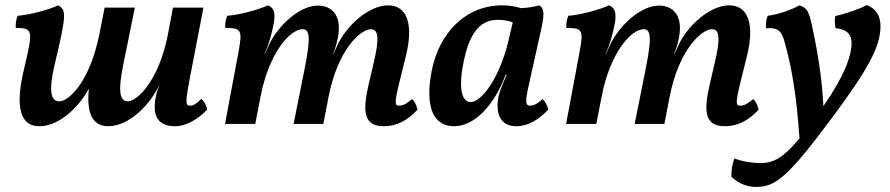

<svg xmlns="http://www.w3.org/2000/svg" viewBox="-20 -488 3504 756"><path d="M773 -99C754 -80 742 -72 730 -72C710 -72 707 -77 733 -209L781 -458H661L642 -357C607 -172 521 -89 483 -89C450 -89 445 -133 465 -232L511 -458H392L372 -357C334 -165 251 -89 213 -89C179 -89 171 -133 196 -237C243 -434 241 -449 209 -467C172 -449 94 -429 50 -426C43 -412 41 -393 42 -378C109 -377 112 -373 75 -218C43 -86 50 9 135 9C214 9 291 -67 330 -139C321 -53 338 9 406 9C489 9 570 -76 607 -152H608C600 -136 596 -120 593 -104C580 -36 598 9 670 9C712 9 760 -18 796 -57C793 -72 784 -89 773 -99Z M1491 9C1538 9 1581 -10 1624 -56C1621 -72 1613 -88 1603 -98C1580 -79 1567 -72 1552 -72C1535 -72 1532 -80 1552 -162L1578 -267C1609 -391 1584 -467 1508 -467C1432 -467 1343 -386 1308 -309L1292 -274H1291C1303 -304 1310 -332 1313 -356C1322 -431 1284 -466 1232 -466C1156 -466 1071 -381 1039 -311L1022 -274H1021C1039 -315 1050 -352 1059 -402C1064 -438 1058 -458 1035 -467C996 -449 921 -429 875 -426C868 -412 866 -393 867 -378C931 -378 935 -370 919 -283L866 0H985L1006 -108C1040 -284 1124 -373 1171 -373C1199 -373 1205 -344 1179 -215L1136 0H1253L1274 -108C1310 -292 1399 -373 1441 -373C1470 -373 1474 -337 1452 -243L1432 -158C1407 -50 1411 9 1491 9Z M2117 -98C2095 -79 2082 -72 2068 -72C2048 -72 2047 -86 2063 -157L2111 -373C2127 -443 2119 -457 2103 -467C2083 -461 2057 -457 2031 -456C2012 -462 1984 -467 1958 -467C1812 -467 1709 -357 1680 -210C1654 -77 1680 9 1768 9C1853 9 1930 -82 1971 -194H1975C1965 -171 1951 -139 1946 -119C1931 -68 1935 9 2012 9C2061 9 2103 -18 2139 -57C2135 -72 2127 -88 2117 -98ZM1834 -86C1796 -86 1784 -145 1807 -252C1826 -340 1861 -410 1939 -410C1959 -410 1981 -407 1999 -400L1984 -336C1946 -170 1871 -86 1834 -86Z M2834 9C2881 9 2924 -10 2967 -56C2964 -72 2956 -88 2946 -98C2923 -79 2910 -72 2895 -72C2878 -72 2875 -80 2895 -162L2921 -267C2952 -391 2927 -467 2851 -467C2775 -467 2686 -386 2651 -309L2635 -274H2634C2646 -304 2653 -332 2656 -356C2665 -431 2627 -466 2575 -466C2499 -466 2414 -381 2382 -311L2365 -274H2364C2382 -315 2393 -352 2402 -402C2407 -438 2401 -458 2378 -467C2339 -449 2264 -429 2218 -426C2211 -412 2209 -393 2210 -378C2274 -378 2278 -370 2262 -283L2209 0H2328L2349 -108C2383 -284 2467 -373 2514 -373C2542 -373 2548 -344 2522 -215L2479 0H2596L2617 -108C2653 -292 2742 -373 2784 -373C2813 -373 2817 -337 2795 -243L2775 -158C2750 -50 2754 9 2834 9Z M3393 -468C3370 -455 3309 -433 3269 -425C3266 -409 3267 -393 3270 -377C3316 -373 3333 -351 3333 -319C3333 -266 3303 -186 3222 -70C3217 -174 3202 -272 3178 -383C3165 -445 3158 -457 3127 -467C3101 -451 3042 -430 3003 -426C2997 -412 2995 -396 2996 -377C3048 -380 3058 -364 3071 -317C3097 -223 3116 -117 3128 57C3060 138 3023 154 2974 154C2941 154 2903 148 2872 136C2863 157 2859 185 2860 208C2888 235 2922 248 2957 248C3032 248 3080 213 3256 -24C3393 -208 3447 -302 3447 -385C3447 -424 3430 -454 3393 -468Z"/></svg>

Font: Vollkorn Semibold
Style: Italic
Weight: 600
Italic angle: -11°
Designer: Friedrich Althausen
Foundry: Friedrich Althausen
Version: Version 4.015;PS 004.015;hotconv 1.0.88;makeotf.lib2.5.64775